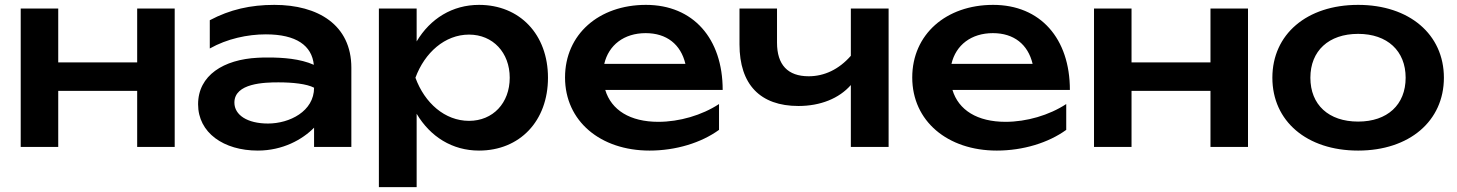

<svg xmlns="http://www.w3.org/2000/svg" viewBox="-20 -603 5980 788"><path d="M65 0H219V-230H543V0H697V-568H543V-347H219V-568H65Z M1269 0H1422V-325C1422 -501 1285 -583 1106 -583C1008 -583 924 -564 841 -520V-404C912 -444 996 -462 1071 -462C1196 -462 1260 -416 1268 -337C1212 -362 1141 -367 1081 -367C1067 -367 1053 -367 1038 -366C898 -359 793 -294 793 -175C793 -58 898 15 1038 15C1140 15 1221 -30 1269 -79ZM1269 -243C1269 -146 1168 -96 1080 -96C995 -96 942 -131 942 -182C942 -262 1066 -265 1123 -265C1180 -265 1239 -259 1269 -243Z M1535 165H1690V-136C1746 -42 1836 15 1946 15C2113 15 2229 -106 2229 -284C2229 -462 2113 -583 1946 -583C1837 -583 1746 -527 1690 -433V-568H1535ZM2072 -284C2072 -180 2003 -107 1905 -107C1806 -107 1723 -180 1685 -284C1723 -387 1806 -461 1905 -461C2003 -461 2072 -387 2072 -284Z M2646 15C2754 15 2858 -17 2931 -70V-176C2861 -130 2768 -103 2682 -103C2566 -103 2489 -151 2464 -234H2946C2946 -445 2825 -583 2631 -583C2438 -583 2299 -462 2299 -285C2299 -106 2444 15 2646 15ZM2630 -467C2716 -467 2774 -421 2793 -341H2460C2478 -418 2541 -467 2630 -467Z M3627 0V-568H3472V-374C3423 -318 3363 -290 3299 -290C3213 -290 3169 -337 3169 -428V-568H3015V-421C3015 -256 3100 -168 3257 -168C3347 -168 3424 -199 3472 -254V0Z M4071 15C4179 15 4283 -17 4356 -70V-176C4286 -130 4193 -103 4107 -103C3991 -103 3914 -151 3889 -234H4371C4371 -445 4250 -583 4056 -583C3863 -583 3724 -462 3724 -285C3724 -106 3869 15 4071 15ZM4055 -467C4141 -467 4199 -421 4218 -341H3885C3903 -418 3966 -467 4055 -467Z M4470 0H4624V-230H4948V0H5102V-568H4948V-347H4624V-568H4470Z M5554 15C5764 15 5906 -106 5906 -284C5906 -462 5764 -583 5554 -583C5343 -583 5202 -462 5202 -284C5202 -106 5343 15 5554 15ZM5554 -104C5433 -104 5358 -173 5358 -284C5358 -394 5433 -464 5554 -464C5674 -464 5749 -394 5749 -284C5749 -173 5674 -104 5554 -104Z"/></svg>

Font: Bounded Med
Style: Regular
Weight: 500
Designer: Vlad Churkin
Version: Version 3.0